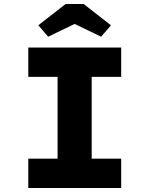

<svg xmlns="http://www.w3.org/2000/svg" viewBox="-20 -937 745 957"><path d="M121 0V-146H267V-554H121V-700H584V-554H437V-146H584V0ZM220 -754 171 -811 307 -917H397L533 -811L484 -754L337 -825H367Z"/></svg>

Font: Lexend Exa
Style: Bold
Weight: 700
Designer: Bonnie Shaver-Troup, Thomas Jockin
Foundry: Lexend
Version: Version 1.007